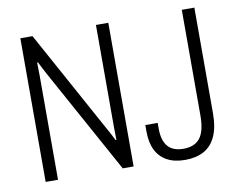

<svg xmlns="http://www.w3.org/2000/svg" viewBox="-76 -789 1128 903"><g transform="rotate(-10 487.5 -337.0)"><path d="M74 0V-686H132L403 -192Q407 -186 412 -176Q417 -166 422.5 -155.5Q428 -145 432 -137H436Q436 -152 435.5 -168.5Q435 -185 435 -197V-686H494V0H442L166 -502Q161 -511 152 -528.5Q143 -546 136 -560H132Q132 -545 132.5 -527.5Q133 -510 133 -497V0ZM739 12Q688 12 653 -7Q618 -26 600 -62Q582 -98 582 -151V-182H641V-154Q641 -98 665.5 -69.5Q690 -41 740 -41Q794 -41 819.5 -74.5Q845 -108 845 -182V-686H905V-183Q905 -114 885 -71Q865 -28 828 -8Q791 12 739 12Z"/></g></svg>

Font: Archivo Condensed ExtraLight
Style: Regular
Weight: 250
Width: 3
Designer: Hector Gatti
Foundry: Omnibus-Type
Version: Version 2.001